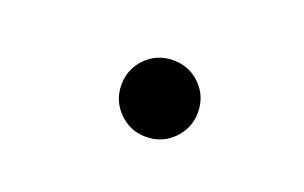

<svg xmlns="http://www.w3.org/2000/svg" viewBox="-38 -572 663 419"><g transform="rotate(20 293.0 -363.0)"><path d="M311.5 -274.4Q274.4 -274.4 248.5 -300.5Q222.7 -326.6 222.7 -363.2Q222.7 -400.4 248.5 -426.3Q274.4 -452.1 311.5 -452.1Q348.8 -452.1 374.6 -426.3Q400.4 -400.5 400.4 -363.3Q400.4 -326.7 374.6 -300.5Q348.8 -274.4 311.5 -274.4Z"/></g></svg>

Font: Cascadia Mono NF
Style: Italic
Weight: 400
Italic angle: -10°
Monospace: yes
Designer: Aaron Bell
Foundry: Saja Typeworks
Version: Version 2404.023